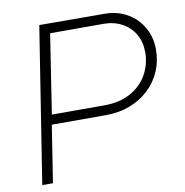

<svg xmlns="http://www.w3.org/2000/svg" viewBox="-79 -776 817 850"><g transform="rotate(-10 329.5 -351.0)"><path d="M43 -1 153 -701 445 -700Q504 -700 548.5 -674Q593 -648 618 -604Q643 -560 643 -505Q643 -454 624 -409Q605 -364 569.5 -330Q534 -296 484 -276.5Q434 -257 373 -257H131L91 -1ZM139 -301H375Q444 -301 493 -328Q542 -355 568 -401Q594 -447 594 -501Q594 -548 573.5 -583Q553 -618 516.5 -637.5Q480 -657 434 -657H194Z"/></g></svg>

Font: MuseoModerno Thin ExtraLight
Style: Italic
Weight: 250
Italic angle: -9°
Version: Version 1.003